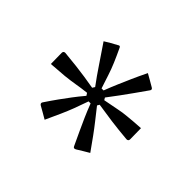

<svg xmlns="http://www.w3.org/2000/svg" viewBox="-103 -704 806 806"><g transform="rotate(-45 300.0 -301.0)"><path d="M326 -531Q337 -531 337 -520Q333 -478 329.5 -448Q326 -418 322 -392Q318 -366 313 -337L324 -330Q363 -359 398.5 -382.5Q434 -406 485 -441Q493 -428 501 -414.5Q509 -401 516 -387Q523 -378 513 -374Q479 -358 452 -346.5Q425 -335 398.5 -326.5Q372 -318 339 -307V-295Q373 -282 399.5 -270.5Q426 -259 454.5 -246.5Q483 -234 522 -215Q515 -202 507 -188.5Q499 -175 491 -161Q486 -152 478 -157Q447 -179 422 -196.5Q397 -214 373.5 -231.5Q350 -249 322 -270L312 -264Q320 -220 325 -196.5Q330 -173 332 -149Q334 -129 335.5 -110.5Q337 -92 338 -72Q322 -72 305 -71.5Q288 -71 273 -71Q262 -71 262 -82Q267 -138 272.5 -179Q278 -220 285 -264L275 -270Q247 -248 223 -229Q199 -210 173.5 -191.5Q148 -173 114 -149Q106 -163 98 -176Q90 -189 82 -202Q76 -213 86 -217Q120 -233 147 -245.5Q174 -258 201 -270Q228 -282 262 -295V-307Q227 -319 199.5 -329.5Q172 -340 144 -352.5Q116 -365 77 -383Q85 -397 93 -410.5Q101 -424 108 -437Q114 -446 122 -441Q155 -419 178.5 -402Q202 -385 224 -368.5Q246 -352 272 -330L283 -337Q279 -372 275 -394Q271 -416 267 -453Q265 -473 264 -492Q263 -511 261 -530Q277 -530 294 -530.5Q311 -531 326 -531Z"/></g></svg>

Font: Recursive Mn Lnr St Lt
Style: Regular
Weight: 300
Monospace: yes
Version: Version 1.079;hotconv 1.0.112;makeotfexe 2.5.65598; ttfautoh